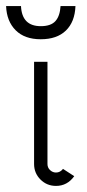

<svg xmlns="http://www.w3.org/2000/svg" viewBox="-78 -603 287 631"><path d="M56 -517Q89 -517 104 -533.5Q119 -550 121 -583H170Q168 -531 138.5 -502.5Q109 -474 56 -474Q3 -474 -26.5 -503.5Q-56 -533 -58 -583H-9Q-6 -517 56 -517ZM106 8Q76 8 55 -13Q34 -34 34 -64V-400H78V-64Q78 -52 86.5 -44Q95 -36 106 -36Q120 -36 129 -48L166 -24Q143 8 106 8Z"/></svg>

Font: Bhavuka
Style: Regular
Weight: 400
Version: 2.94.0; ttfautohint (v1.2) -l 7 -r 28 -G 50 -x 13 -D deva -f